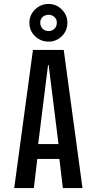

<svg xmlns="http://www.w3.org/2000/svg" viewBox="-20 -953 490 973"><path d="M398 0H298.5L281 -147.5H169L151.5 0H52L147 -700H303ZM223.5 -624 173.5 -223H276.5L226.5 -624ZM226.5 -742Q186.5 -742 157.8 -769.5Q129 -797 129 -838Q129 -877 157.8 -905Q186.5 -933 226.5 -933Q265 -933 293.2 -905Q321.5 -877 321.5 -838Q321.5 -797 293.2 -769.5Q265 -742 226.5 -742ZM226.5 -795.5Q243.5 -795.5 255.8 -807.2Q268 -819 268 -838.5Q268 -855.5 255.8 -866.8Q243.5 -878 226.5 -878Q208 -878 196 -866.8Q184 -855.5 184 -838.5Q184 -819 196 -807.2Q208 -795.5 226.5 -795.5Z"/></svg>

Font: Trispace Condensed
Style: Regular
Weight: 400
Width: 3
Designer: Tyler Finck
Foundry: Etcetera Type Company
Version: Version 1.210; ttfautohint (v1.8.3)